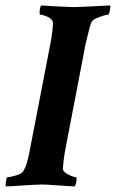

<svg xmlns="http://www.w3.org/2000/svg" viewBox="-33 -666 416 690"><path d="M-11.7 3.9Q-12.7 2.9 -12.7 -2Q-12.7 -8.8 -10.7 -19Q-8.8 -29.3 -6.8 -29.3Q3.9 -29.3 24.9 -35.6Q45.9 -42 50.8 -50.8Q58.6 -63.5 64.5 -84Q70.3 -104.5 75.2 -131.8L148.4 -510.7Q157.2 -557.6 157.2 -582Q157.2 -596.7 139.2 -605Q121.1 -613.3 110.4 -613.3Q109.4 -613.3 109.4 -617.2Q109.4 -640.6 115.2 -646.5Q129.9 -645.5 153.3 -644Q176.8 -642.6 199.7 -641.6Q222.7 -640.6 234.4 -640.6Q252 -640.6 363.3 -646.5V-641.6Q363.3 -633.8 360.8 -623.5Q358.4 -613.3 355.5 -613.3Q350.6 -613.3 337.4 -609.4Q324.2 -605.5 312.5 -600.1Q300.8 -594.7 297.9 -589.8Q293.9 -584 289.1 -566.4Q284.2 -548.8 280.3 -531.7Q276.4 -514.6 274.4 -506.8L203.1 -135.7Q198.2 -110.4 195.8 -90.8Q193.4 -71.3 193.4 -57.6Q193.4 -51.8 202.6 -44.9Q211.9 -38.1 223.1 -33.7Q234.4 -29.3 240.2 -29.3Q242.2 -29.3 242.2 -24.4Q242.2 -5.9 235.4 3.9Q230.5 3.9 214.8 2.9Q199.2 2 179.2 0.5Q159.2 -1 142.1 -2Q125 -2.9 118.2 -2.9Q106.4 -2.9 79.6 -1.5Q52.7 0 26.4 2Q0 3.9 -11.7 3.9Z"/></svg>

Font: Crimson Text
Style: Bold Italic
Weight: 700
Italic angle: -11°
Designer: Sebastian Kosch
Foundry: Sebastian Kosch
Version: Version 1.100; ttfautohint (v1.8.4)